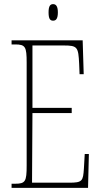

<svg xmlns="http://www.w3.org/2000/svg" viewBox="-20 -909 489 929"><path d="M237 -809C250 -809 260 -817 260 -849C260 -880 250 -889 237 -889C223 -889 215 -880 215 -849C215 -817 223 -809 237 -809ZM36 0H406L410 -164H390L386 -94C382 -33 379 -25 314 -25H135L137 -362H327V-387H137V-689H287C355 -689 359 -682 363 -600L365 -550H385L380 -714H36V-694H53C103 -694 109 -683 109 -606V-108C109 -31 103 -20 53 -20H36Z"/></svg>

Font: Noto Serif Hebrew ExtraCondensed Thin
Style: Regular
Weight: 100
Width: 2
Designer: Monotype Design Team
Foundry: Monotype Imaging Inc.
Version: Version 2.004